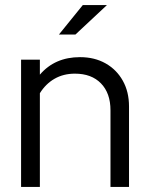

<svg xmlns="http://www.w3.org/2000/svg" viewBox="-20 -736 589 756"><path d="M63 0V-501H137V-442Q196 -511 295 -511Q352.2 -511 395.6 -486.5Q439 -462 463.5 -418.3Q488 -374.6 488 -317V0H415V-302Q415 -369 377.7 -407.5Q340.5 -446 275 -446Q230 -446 195 -426Q160 -406 137 -369V0ZM212 -600 306 -716H401L277 -600Z"/></svg>

Font: Red Hat Display
Style: Regular
Weight: 300
Designer: Pentagram, MCKL
Foundry: Pentagram, MCKL
Version: Version 1.023